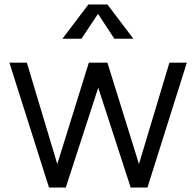

<svg xmlns="http://www.w3.org/2000/svg" viewBox="-20 -829 877 858"><path d="M22 0ZM815 -549 639 9H564L419 -437L274 9H199L22 -549H100L236 -96L377 -549H460L601 -96L737 -549ZM491 -656 418 -767 344 -656H259L375 -809H460L576 -656Z"/></svg>

Font: Biryani Light
Style: Regular
Weight: 300
Designer: Dan Reynolds and Mathieu Réguer
Foundry: Dan Reynolds and Mathieu Réguer
Version: Version 1.004; ttfautohint (v1.1) -l 5 -r 5 -G 72 -x 0 -D la